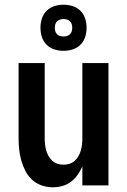

<svg xmlns="http://www.w3.org/2000/svg" viewBox="-20 -788 540 816"><path d="M204 8Q180 8 157 0Q134 -8 116.5 -24Q99 -40 88 -61.5Q77 -83 70.5 -106Q64 -129 61.5 -152.5Q59 -176 59 -200V-520H170V-200Q170 -187 171.5 -174Q173 -161 176.5 -148.5Q180 -136 186.5 -124.5Q193 -113 202.5 -104.5Q212 -96 224.5 -92Q237 -88 250 -88Q263 -88 275.5 -92Q288 -96 297.5 -104.5Q307 -113 313.5 -124.5Q320 -136 323.5 -148.5Q327 -161 328.5 -174Q330 -187 330 -200V-520H441V0H330V-81Q322 -62 310 -45Q298 -28 281.5 -15.5Q265 -3 245 2.5Q225 8 204 8ZM250 -572Q230 -572 211 -578Q192 -584 178 -598Q164 -612 158 -631Q152 -650 152 -670Q152 -690 158 -709Q164 -728 178 -742Q192 -756 211 -762Q230 -768 250 -768Q270 -768 289 -762Q308 -756 322 -742Q336 -728 342 -709Q348 -690 348 -670Q348 -650 342 -631Q336 -612 322 -598Q308 -584 289 -578Q270 -572 250 -572ZM250 -633Q257 -633 264.5 -635Q272 -637 277.5 -642.5Q283 -648 285 -655.5Q287 -663 287 -670Q287 -677 285 -684.5Q283 -692 277.5 -697.5Q272 -703 264.5 -705Q257 -707 250 -707Q243 -707 235.5 -705Q228 -703 222.5 -697.5Q217 -692 215 -684.5Q213 -677 213 -670Q213 -663 215 -655.5Q217 -648 222.5 -642.5Q228 -637 235.5 -635Q243 -633 250 -633Z"/></svg>

Font: Iosevka Term
Style: Bold
Weight: 700
Monospace: yes
Designer: Belleve Invis
Foundry: Belleve Invis
Version: Version 30.0.1